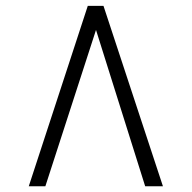

<svg xmlns="http://www.w3.org/2000/svg" viewBox="-20 -768 654 654"><path d="M332.5 -748 535 -133.5H474.5L307 -666L134.5 -133.5H78L279 -748Z"/></svg>

Font: Merriweather 120pt
Style: Bold
Weight: 700
Designer: Eben Sorkin
Foundry: Eben Sorkin
Version: Version 2.100